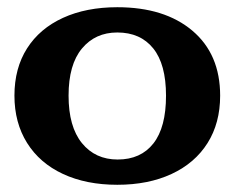

<svg xmlns="http://www.w3.org/2000/svg" viewBox="-20 -502 650 532"><path d="M20 -237Q20 -313 55 -368Q90 -423 154.5 -452.5Q219 -482 305 -482Q436 -482 513 -417Q590 -352 590 -237Q590 -161 555 -105.5Q520 -50 455.5 -20Q391 10 305 10Q219 10 154.5 -20Q90 -50 55 -106Q20 -162 20 -237ZM306 -60Q370 -60 405 -104.5Q440 -149 440 -237Q440 -324 404.5 -368Q369 -412 305 -412Q244 -412 207 -367.5Q170 -323 170 -237Q170 -151 207 -105.5Q244 -60 306 -60Z"/></svg>

Font: Raigarh
Style: Bold
Weight: 700
Designer: jaikishan Patel
Foundry: MagicType
Version: Version 1.000